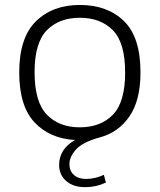

<svg xmlns="http://www.w3.org/2000/svg" viewBox="-20 -570 660 794"><path d="M332.5 204Q283 204 253.8 178.5Q224.5 153 224.5 112Q224.5 47 290 9Q185.5 3 122.5 -64.2Q59.5 -131.5 59.5 -270.5Q59.5 -414 128.5 -481.8Q197.5 -549.5 310 -549.5Q424 -549.5 492.5 -483Q561 -416.5 561 -270.5Q561 -155 515.2 -88.5Q469.5 -22 391.5 -1.5Q321 18 294 48.5Q267 79 267 109Q267 137 285.8 153.5Q304.5 170 336 170Q373 170 409.5 153L418 185Q377.5 204 332.5 204ZM310 -43.5Q396 -43.5 446.8 -95.5Q497.5 -147.5 497.5 -270Q497.5 -393.5 446.8 -445Q396 -496.5 310 -496.5Q224.5 -496.5 173.8 -445Q123 -393.5 123 -271.5Q123 -148 173.8 -95.8Q224.5 -43.5 310 -43.5Z"/></svg>

Font: Encode Sans Exp Lt
Style: Regular
Weight: 300
Width: 7
Designer: Multiple Designers
Foundry: Impallari Type
Version: Version 3.002; ttfautohint (v1.8.3) -l 8 -r 50 -G 200 -x 14 